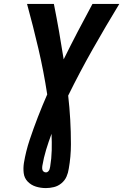

<svg xmlns="http://www.w3.org/2000/svg" viewBox="-20 -755 629 980"><path d="M214 205Q234 205 255 200Q276 195 293.5 180.5Q311 166 319.5 146.5Q328 127 331 106Q342 44 342 -19Q342 -82 338.5 -144Q335 -206 328 -267Q387 -387 453 -503.5Q519 -620 589 -735H452Q414 -665 377 -594Q340 -523 305 -452Q294 -523 281.5 -594Q269 -665 255 -735H118Q149 -622 176 -506.5Q203 -391 221 -273Q196 -216 173.5 -158Q151 -100 131.5 -41.5Q112 17 102 77Q98 103 101 128.5Q104 154 121.5 172Q139 190 163.5 197.5Q188 205 214 205ZM215 125Q207 125 201.5 120Q196 115 195.5 107Q195 99 196 92Q203 50 215.5 9Q228 -32 243 -72Q245 -30 244 12Q243 54 236 96Q235 103 233 109Q231 115 226 120Q221 125 215 125Z"/></svg>

Font: Iosevka Sparkle XBdObl
Style: Regular
Weight: 800
Italic angle: -9°
Designer: Belleve Invis
Foundry: Belleve Invis
Version: Version 4.5.0; ttfautohint (v1.8.3)